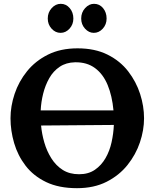

<svg xmlns="http://www.w3.org/2000/svg" viewBox="-20 -969 809 1005"><path d="M383 16Q288 16 221.5 -16Q155 -48 114 -101.5Q73 -155 54 -220Q35 -285 35 -350Q35 -413 56.5 -477.5Q78 -542 121.5 -596Q165 -650 231 -683Q297 -716 386 -716Q477 -716 543 -683Q609 -650 651 -595.5Q693 -541 713.5 -477Q734 -413 734 -350Q734 -288 712.5 -224Q691 -160 647.5 -105.5Q604 -51 538 -17.5Q472 16 383 16ZM373 -643Q326 -642 292.5 -619.5Q259 -597 238 -560Q217 -523 206 -479Q195 -435 193 -391H574Q567 -467 543.5 -524Q520 -581 477.5 -612.5Q435 -644 373 -643ZM394 -57Q443 -57 477 -80.5Q511 -104 532.5 -141.5Q554 -179 564 -224.5Q574 -270 576 -315L195 -312Q199 -268 212 -223Q225 -178 249 -140Q273 -102 308.5 -79.5Q344 -57 394 -57ZM297 -797Q270 -797 250 -819Q230 -841 230 -872Q230 -904 250.5 -926.5Q271 -949 298 -949Q326 -949 345 -926.5Q364 -904 364 -872Q364 -841 344 -819Q324 -797 297 -797ZM471 -797Q445 -797 425 -819Q405 -841 405 -872Q405 -904 425.5 -926.5Q446 -949 472 -949Q501 -949 519.5 -926.5Q538 -904 538 -872Q538 -841 518 -819Q498 -797 471 -797Z"/></svg>

Font: Lora
Style: Bold
Weight: 700
Designer: Olga Karpushina, Alexei Vanyashin (Cyrillic)
Foundry: Cyreal
Version: Version 3.006; ttfautohint (v1.8.4.7-5d5b);gftools[0.9.30]